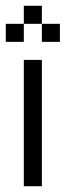

<svg xmlns="http://www.w3.org/2000/svg" viewBox="-20 -645 228 665"><path d="M62.5 -437.5H125V0H62.5ZM0 -562.5H62.5V-500H0ZM62.5 -625H125V-562.5H62.5ZM125 -562.5H187.5V-500H125Z"/></svg>

Font: Pixel Operator
Style: Regular
Weight: 400
Designer: Jayvee Enaguas (HarvettFox96)
Version: 2016.04.25